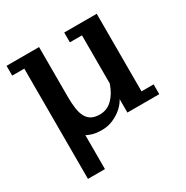

<svg xmlns="http://www.w3.org/2000/svg" viewBox="-167 -671 988 1018"><g transform="rotate(-30 326.5 -162.5)"><path d="M187 205H83V-470H9V-530H208V-227Q208 -186 212.5 -154Q217 -122 229 -100.5Q241 -79 260.5 -69Q280 -59 310 -59Q354 -59 386 -90.5Q418 -122 436 -175V-470H362V-530H561V-55H635V5H440V-109H454Q450 -93 435.5 -69.5Q421 -46 398 -27Q375 -8 344.5 5Q314 18 278 18Q240 18 215.5 9.5Q191 1 187 -3Z"/></g></svg>

Font: PT Serif Caption
Style: Semibold
Weight: 600
Designer: A.Korolkova, O.Umpeleva, V.Yefimov
Foundry: ParaType Ltd
Version: Version 1.00;May 2, 2020;FontCreator 12.0.0.2544 64-bit